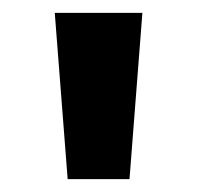

<svg xmlns="http://www.w3.org/2000/svg" viewBox="-20 -734 306 298"><path d="M201 -714 181 -456H85L65 -714Z"/></svg>

Font: Noto Sans Kayah Li
Style: Bold
Weight: 700
Designer: Monotype Design Team, Sérgio Martins
Foundry: Monotype Imaging Inc.
Version: Version 2.002; ttfautohint (v1.8.4.7-5d5b)